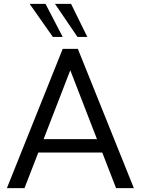

<svg xmlns="http://www.w3.org/2000/svg" viewBox="-20 -971 727 991"><path d="M15.6 0 303.7 -718.8H381.8L670.9 0H579.1L507.8 -183.6H177.7L106.4 0ZM132.8 -951.2H214.8L303.7 -780.3H252.9ZM205.1 -252.9H480.5L342.8 -608.4ZM263.7 -951.2H346.7L430.7 -780.3H379.9Z"/></svg>

Font: Min Sans
Style: Regular
Weight: 400
Designer: Jinseong-Kim, NotoSansCJK, Nunito
Foundry: Jinseong-Kim
Version: Version 1.400;Glyphs 3.1.2 (3151)